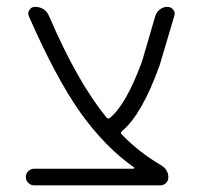

<svg xmlns="http://www.w3.org/2000/svg" viewBox="-20 -565 579 563"><path d="M371.1 -70.3Q373 -70.3 373.5 -71.8Q374 -73.2 373 -74.2Q289.1 -132.8 216.8 -233.4Q144.5 -335 64.5 -517.6Q60.5 -527.3 66.4 -536.1Q72.3 -544.9 82 -544.9Q112.3 -544.9 124 -517.6Q206.1 -326.2 292 -220.7Q296.9 -214.8 302.7 -219.7Q349.6 -257.8 396.5 -384.8L435.5 -518.6Q439.5 -530.3 449.2 -537.6Q459 -544.9 470.7 -544.9Q481.4 -544.9 488.3 -536.1Q492.2 -531.2 492.2 -524.4Q492.2 -521.5 491.2 -518.6L448.2 -374Q396.5 -229.5 337.9 -180.7Q332 -175.8 336.9 -170.9Q387.7 -118.2 453.1 -80.1Q473.6 -67.4 473.6 -44.9Q473.6 -35.2 466.8 -28.3Q460 -21.5 450.2 -21.5H80.1Q70.3 -21.5 63 -28.8Q55.7 -36.1 55.7 -45.9Q55.7 -55.7 63 -63Q70.3 -70.3 80.1 -70.3Z"/></svg>

Font: irohamaru Light
Style: Regular
Weight: 200
Designer: [Source Han Sans]
Ryoko NISHIZUKA  (kana & ideographs); Paul D. Hunt (Latin, Greek & Cyrillic); Wenlong ZHANG  (bopomofo
Version: Version 1.01